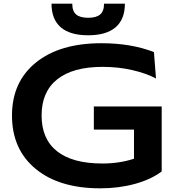

<svg xmlns="http://www.w3.org/2000/svg" viewBox="-20 -1001 945 1039"><path d="M44.9 -376Q44.9 -557.6 174.1 -662.4Q303.2 -767.1 528.8 -767.1Q689.5 -767.1 813 -719.2L824.2 -576.2Q771 -604.5 695.3 -621.8Q619.6 -639.2 535.2 -639.2Q374.5 -639.2 289.8 -571.8Q205.1 -504.4 205.1 -376Q205.1 -248.5 288.8 -182.4Q372.6 -116.2 534.2 -116.2Q626.5 -116.2 705.1 -142.1V-299.8H487.8V-424.8H855V-73.2Q797.4 -29.8 710.2 -5.9Q623 18.1 522.9 18.1Q300.3 18.1 172.6 -87.4Q44.9 -192.9 44.9 -376ZM371.1 -981Q371.1 -939.9 392.3 -922.4Q413.6 -904.8 457 -904.8Q500.5 -904.8 521.7 -922.4Q543 -939.9 543 -981H655.8Q655.8 -896.5 605.5 -853.3Q555.2 -810.1 457 -810.1Q358.9 -810.1 308.8 -853.3Q258.8 -896.5 258.8 -981Z"/></svg>

Font: Mattone
Style: Regular
Weight: 400
Width: 6
Designer: Nunzio Mazzaferro
Foundry: Collletttivo
Version: Version 2.000;Glyphs 3.2 (3217)